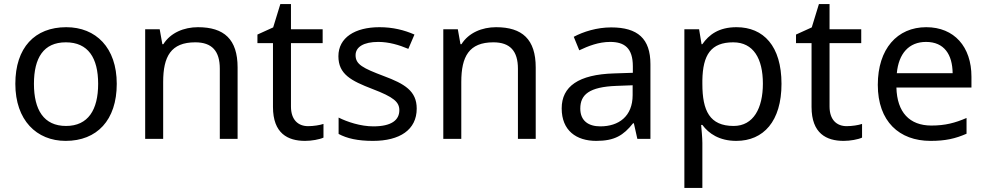

<svg xmlns="http://www.w3.org/2000/svg" viewBox="-20 -679 4822 939"><path d="M551 -269C551 -446 449 -546 304 -546C150 -546 55 -446 55 -269C55 -91 159 10 301 10C454 10 551 -91 551 -269ZM146 -269C146 -396 193 -472 302 -472C411 -472 460 -396 460 -269C460 -142 411 -63 303 -63C194 -63 146 -142 146 -269Z M948 -546C880 -546 814 -519 779 -463H774L761 -536H690V0H778V-278C778 -403 816 -472 935 -472C1017 -472 1055 -429 1055 -343V0H1142V-349C1142 -487 1076 -546 948 -546Z M1487 -62C1438 -62 1403 -93 1403 -158V-468H1558V-536H1403V-659H1351L1316 -545L1239 -510V-468H1315V-156C1315 -26 1388 10 1472 10C1504 10 1543 3 1562 -6V-73C1545 -67 1513 -62 1487 -62Z M2018 -148C2018 -234 1959 -269 1857 -307C1754 -346 1719 -364 1719 -409C1719 -449 1758 -474 1830 -474C1882 -474 1932 -459 1977 -440L2007 -510C1957 -532 1901 -546 1836 -546C1716 -546 1635 -495 1635 -404C1635 -316 1697 -284 1801 -244C1906 -204 1933 -180 1933 -140C1933 -92 1895 -61 1806 -61C1743 -61 1678 -83 1636 -104V-24C1677 -2 1729 10 1804 10C1935 10 2018 -44 2018 -148Z M2406 -546C2338 -546 2272 -519 2237 -463H2232L2219 -536H2148V0H2236V-278C2236 -403 2274 -472 2393 -472C2475 -472 2513 -429 2513 -343V0H2600V-349C2600 -487 2534 -546 2406 -546Z M2969 -545C2899 -545 2833 -524 2786 -499L2813 -433C2857 -454 2908 -474 2964 -474C3034 -474 3075 -444 3075 -355V-323L2984 -320C2809 -315 2727 -256 2727 -149C2727 -40 2799 10 2896 10C2986 10 3029 -17 3076 -76H3080L3097 0H3161V-365C3161 -490 3099 -545 2969 -545ZM2995 -259 3074 -262V-214C3074 -110 3006 -61 2916 -61C2858 -61 2818 -88 2818 -148C2818 -216 2861 -254 2995 -259Z M3582 -546C3495 -546 3447 -509 3415 -463H3411L3399 -536H3327V240H3415V20C3415 -5 3411 -45 3409 -68H3415C3446 -26 3498 10 3581 10C3714 10 3802 -86 3802 -269C3802 -454 3714 -546 3582 -546ZM3566 -472C3665 -472 3711 -392 3711 -270C3711 -150 3665 -63 3568 -63C3451 -63 3415 -137 3415 -269V-286C3417 -411 3457 -472 3566 -472Z M4121 -62C4072 -62 4037 -93 4037 -158V-468H4192V-536H4037V-659H3985L3950 -545L3873 -510V-468H3949V-156C3949 -26 4022 10 4106 10C4138 10 4177 3 4196 -6V-73C4179 -67 4147 -62 4121 -62Z M4510 -546C4368 -546 4273 -440 4273 -264C4273 -85 4378 10 4531 10C4604 10 4652 -1 4707 -25V-102C4651 -78 4603 -65 4535 -65C4428 -65 4367 -130 4364 -251H4731V-304C4731 -450 4647 -546 4510 -546ZM4509 -474C4598 -474 4638 -412 4639 -321H4366C4375 -417 4425 -474 4509 -474Z"/></svg>

Font: Noto Sans Hebrew Droid
Style: Bold
Weight: 700
Designer: Monotype Design Team
Foundry: Monotype Imaging Inc.
Version: Version 1.100